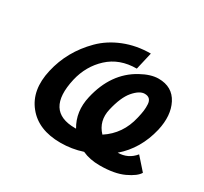

<svg xmlns="http://www.w3.org/2000/svg" viewBox="-154 -958 1271 1198"><g transform="rotate(30 481.5 -359.0)"><path d="M403 23Q243 23 164 -76Q84 -175 120 -331Q156 -490 276 -610Q337 -671 424.5 -706Q512 -741 614 -741L585 -616Q462 -616 382 -542Q303 -469 277 -358Q219 -102 436 -102H444Q388 -196 415 -312Q460 -509 611 -592Q680 -630 735 -630Q835 -630 877 -548Q918 -468 892 -353Q855 -197 744 -102Q819 -103 865 -160L943 -72Q924 -39 858 -8Q792 23 686 23Q614 23 560 -2Q484 23 403 23ZM743 -354Q751 -387 754 -410.5Q757 -434 755.5 -457.5Q754 -481 742 -493Q730 -505 707 -505Q670 -505 628 -456Q588 -409 565 -310Q543 -217 605 -152Q713 -222 743 -354Z"/></g></svg>

Font: Miedinger
Style: Bold-Italic
Weight: 700
Italic angle: -13°
Version: Version 001.000